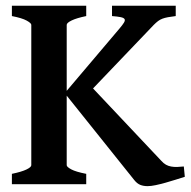

<svg xmlns="http://www.w3.org/2000/svg" viewBox="-20 -635 659 662"><path d="M21 0V-35.6Q54.2 -42.5 71 -50.5Q87.9 -58.6 87.9 -65.4V-549.3Q87.9 -555.2 72 -564Q56.2 -572.8 21 -579.6V-615.2H277.3V-579.6Q244.1 -572.8 227.1 -564.5Q210 -556.2 210 -549.3V-321.8L391.6 -536.1Q402.8 -549.3 407.5 -557.1Q412.1 -564.9 409.4 -569.3Q406.7 -573.7 396 -575.9Q385.3 -578.1 366.2 -579.6V-615.2H585.9V-579.6Q570.3 -577.6 559.3 -575.7Q548.3 -573.7 540 -570.6Q531.7 -567.4 524.9 -562.3Q518.1 -557.1 510.3 -549.3L300.8 -330.1L536.1 -80.6Q543.9 -71.8 552.2 -67.1Q560.5 -62.5 570.1 -60.8Q579.6 -59.1 590.3 -59.3Q601.1 -59.6 613.8 -61L617.2 -25.4Q603 -21 585.4 -15.4Q567.9 -9.8 550.3 -4.9Q532.7 0 516.6 3.4Q500.5 6.8 488.8 6.8Q474.6 6.8 463.6 2.4Q452.6 -2 442.9 -14.2L210 -305.2V-65.4Q210 -59.6 225.8 -51Q241.7 -42.5 277.3 -35.6V0Z"/></svg>

Font: Gentium Basic
Style: Bold
Weight: 700
Designer: J. Victor Gaultney and Annie Olsen
Foundry: SIL International
Version: Version 1.100